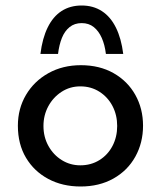

<svg xmlns="http://www.w3.org/2000/svg" viewBox="-20 -668 585 698"><path d="M45 -211Q45 -273 74.5 -323Q104 -373 156 -402Q208 -431 274 -431Q342 -431 393 -402Q444 -373 472 -323Q500 -273 500 -211Q500 -149 472 -98.5Q444 -48 392.5 -19Q341 10 273 10Q207 10 155.5 -17.5Q104 -45 74.5 -94.5Q45 -144 45 -211ZM138 -210Q138 -170 156 -137.5Q174 -105 204.5 -86Q235 -67 272 -67Q311 -67 341.5 -86Q372 -105 389 -137.5Q406 -170 406 -210Q406 -250 389 -282.5Q372 -315 341.5 -334.5Q311 -354 272 -354Q234 -354 203.5 -334Q173 -314 155.5 -281.5Q138 -249 138 -210ZM277 -648Q319 -648 350.5 -627.5Q382 -607 401.5 -567.5Q421 -528 428 -472H365Q361 -505 350 -530Q339 -555 321 -569.5Q303 -584 277 -584Q251 -584 233 -569.5Q215 -555 205 -530Q195 -505 191 -472H127Q134 -529 153.5 -568.5Q173 -608 204 -628Q235 -648 277 -648Z"/></svg>

Font: Josefin Sans Thin
Style: Regular
Weight: 400
Version: Version 2.000